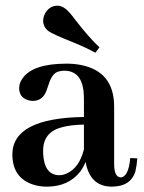

<svg xmlns="http://www.w3.org/2000/svg" viewBox="-20 -660 518 689"><path d="M379.9 9.8Q449.2 9.8 465.8 -44.9Q470.7 -64.5 472.7 -91.8L447.3 -92.8Q441.4 -24.4 412.1 -23.4Q389.6 -25.4 389.6 -72.3V-277.3Q389.6 -403.3 270.5 -426.8Q246.1 -431.6 218.8 -431.6Q95.7 -431.6 59.6 -377Q48.8 -361.3 48.8 -343.8Q48.8 -310.5 80.1 -300.8Q88.9 -297.9 97.7 -297.9Q132.8 -297.9 146.5 -334Q148.4 -338.9 152.3 -350.6Q164.1 -390.6 182.6 -400.4Q195.3 -406.2 210.9 -406.2Q269.5 -406.2 279.3 -336.9Q281.2 -321.3 281.2 -302.7V-240.2Q25.4 -236.3 24.4 -106.4Q24.4 -22.5 97.7 2Q121.1 9.8 148.4 9.8Q225.6 9.8 268.6 -44.9Q280.3 -61.5 287.1 -79.1Q302.7 8.8 379.9 9.8ZM193.4 -31.2Q138.7 -31.2 134.8 -109.4Q134.8 -114.3 134.8 -119.1Q134.8 -185.5 201.2 -203.1Q232.4 -211.9 281.2 -212.9V-124Q264.6 -57.6 218.8 -37.1Q205.1 -31.2 193.4 -31.2ZM336.9 -490.2Q299.8 -524.4 247.1 -592.8Q228.5 -618.2 215.8 -627.9Q201.2 -639.6 186.5 -639.6Q156.2 -639.6 140.6 -609.4Q134.8 -596.7 134.8 -585Q135.7 -562.5 153.3 -548.8Q167 -538.1 243.2 -507.8Q291 -488.3 322.3 -470.7Z"/></svg>

Font: Abhaya Libre
Style: Bold
Weight: 700
Designer: Pushpananda Ekanayake, Sol Matas, Pathum Egodawatta
Foundry: Mooniak
Version: Version 1.050 ; ttfautohint (v1.6)